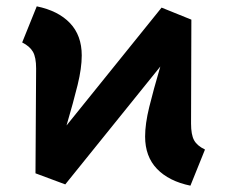

<svg xmlns="http://www.w3.org/2000/svg" viewBox="-20 -569 717 606"><path d="M50 -435 96 -549Q164 -535 201 -496Q238 -457 238 -394Q238 -354 225 -301Q212 -248 190 -173L490 -545L584 -507L583 -179Q583 -144 592.5 -126.5Q602 -109 627 -97L581 17Q513 3 475.5 -36Q438 -75 438 -138Q438 -178 451 -231Q464 -284 486 -359L186 13L92 -22L94 -353Q94 -388 84 -405.5Q74 -423 50 -435Z"/></svg>

Font: Fix15 Mono
Style: Bold
Weight: 700
Designer: Carrois Corporate & Edenspiekermann AG
Foundry: Carrois Corporate GbR & Edenspiekermann AG
Version: Version 3.206